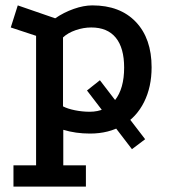

<svg xmlns="http://www.w3.org/2000/svg" viewBox="-20 -478 640 713"><path d="M351 -180 519 39 470 76 303 -142ZM30 215V136H114V-345L20 -376L46 -458L185 -410Q217 -432 254 -445Q291 -458 323 -458Q426 -458 484.5 -396.5Q543 -335 543 -228Q543 -155 515 -99Q487 -43 435.5 -12.5Q384 18 314 18Q261 18 215 4V136H299V215ZM313 -63Q373 -63 407 -106Q441 -149 441 -227Q441 -300 410 -338Q379 -376 319 -376Q290 -376 261 -366Q232 -356 214 -339V-83Q231 -74 258.5 -68.5Q286 -63 313 -63Z"/></svg>

Font: Podkova SemiBold
Style: Regular
Weight: 600
Designer: Ilya Yudin
Foundry: Cyreal (www.cyreal.org)
Version: Version 2.103